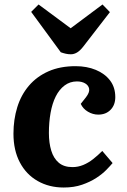

<svg xmlns="http://www.w3.org/2000/svg" viewBox="-20 -822 568 856"><path d="M317 -527Q367 -527 407 -510.5Q447 -494 470.5 -463.5Q494 -433 494 -389Q494 -354 473 -332.5Q452 -311 418 -311Q394 -311 372 -324Q350 -337 340 -359L363 -388Q380 -410 377.5 -425.5Q375 -441 360 -450Q345 -459 323 -459Q292 -459 268 -441Q244 -423 228.5 -392Q213 -361 205.5 -319Q198 -277 198 -229Q198 -185 208.5 -150.5Q219 -116 242 -96.5Q265 -77 303 -77Q328 -77 351 -86.5Q374 -96 395 -112.5Q416 -129 436 -149L482 -95Q472 -83 454 -64.5Q436 -46 409 -28.5Q382 -11 346 1.5Q310 14 264 14Q199 14 148 -15Q97 -44 68.5 -98Q40 -152 40 -226Q40 -289 57 -344Q74 -399 109 -440Q144 -481 196 -504Q248 -527 317 -527ZM119 -769 152 -802 295 -696 437 -802 470 -768 351 -614Q337 -596 323.5 -588Q310 -580 296 -580Q284 -580 273 -582.5Q262 -585 251 -589Z"/></svg>

Font: Literata 18pt
Style: Bold Italic
Weight: 700
Italic angle: -2°
Designer: Latin by Veronika Burian and Jose Scaglione. Greek by Irene Vlachou. Cyrillic by Vera Evstafieva
Foundry: TypeTogether
Version: Version 3.103;gftools[0.9.29]